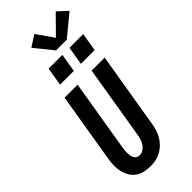

<svg xmlns="http://www.w3.org/2000/svg" viewBox="-370 -1244 1304 1304"><g transform="rotate(-45 282.0 -592.0)"><path d="M207 8Q176 8 147.5 1Q119 -6 96.5 -22.5Q74 -39 60 -63.5Q46 -88 39.5 -116Q33 -144 34 -174Q35 -204 40 -234L123 -735H248L162 -217Q160 -204 159 -191.5Q158 -179 158 -166.5Q158 -154 160.5 -142Q163 -130 168.5 -119.5Q174 -109 185 -103Q196 -97 208 -97Q226 -97 243 -108Q260 -119 270.5 -135Q281 -151 286.5 -168.5Q292 -186 295 -204L383 -735H508L417 -187Q413 -162 405 -137Q397 -112 383.5 -89Q370 -66 350 -46.5Q330 -27 306.5 -14.5Q283 -2 257.5 3Q232 8 207 8ZM364 -819 386 -951H518L496 -819ZM164 -819 186 -951H318L296 -819ZM412 -1003H309L203 -1134L284 -1186L369 -1064L495 -1192L564 -1128Z"/></g></svg>

Font: Iosevka SS04 Extrabold Oblique
Style: Regular
Weight: 800
Italic angle: -9°
Monospace: yes
Designer: Belleve Invis
Foundry: Belleve Invis
Version: Version 19.0.0; ttfautohint (v1.8.4)